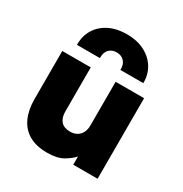

<svg xmlns="http://www.w3.org/2000/svg" viewBox="-181 -911 1012 1063"><g transform="rotate(30 324.5 -379.0)"><path d="M268.5 15Q197.5 15 151.5 -12.2Q105.5 -39.5 83 -89.5Q60.5 -139.5 60.5 -207V-515H242.5V-232.5Q242.5 -193.5 262 -171.5Q281.5 -149.5 320.5 -149.5Q345.5 -149.5 363.8 -160.2Q382 -171 391.8 -190.5Q401.5 -210 401.5 -235.5V-515H583.5V0H428V-52.5Q405 -27 368.2 -6Q331.5 15 268.5 15ZM114 -585Q113 -641.5 139.2 -684.2Q165.5 -727 213.5 -750.8Q261.5 -774.5 326 -774.5Q389.5 -774.5 437.5 -750.2Q485.5 -726 512.2 -683.2Q539 -640.5 538 -585H391.5Q393 -619 375.2 -639Q357.5 -659 326 -659Q294.5 -659 276.8 -639Q259 -619 260.5 -585Z"/></g></svg>

Font: Geologica Cursive ExtraBold
Style: Regular
Weight: 800
Designer: Sindre Bremnes, Frode Helland
Foundry: Monokrom Skriftforlag AS
Version: Version 1.010;gftools[0.9.28]